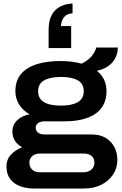

<svg xmlns="http://www.w3.org/2000/svg" viewBox="-20 -888 700 1098"><path d="M171 190Q131 190 95.5 177Q60 164 38.5 136Q17 108 17 64Q17 23 43.5 -4.5Q70 -32 107 -46Q80 -60 65.5 -83Q51 -106 51 -136Q51 -175 79 -201Q107 -227 149 -234Q110 -257 89 -291Q68 -325 68 -366Q68 -424 98 -462Q128 -500 186 -519.5Q244 -539 328 -539Q361 -539 391 -535Q421 -531 447 -524Q488 -545 507.5 -571Q527 -597 530 -616H654Q653 -581 638.5 -554Q624 -527 597.5 -509Q571 -491 534 -483Q561 -462 575 -432.5Q589 -403 589 -366Q589 -311 561.5 -272.5Q534 -234 480 -214Q426 -194 346 -194H236Q211 -194 197.5 -184Q184 -174 184 -157Q184 -141 197 -130Q210 -119 237 -119H504Q572 -119 611.5 -78Q651 -37 651 27Q651 74 626 111Q601 148 558.5 169Q516 190 462 190ZM205 97H458Q475 97 489 90.5Q503 84 511.5 71.5Q520 59 520 43Q520 17 503 3.5Q486 -10 462 -10H208Q182 -10 165 4Q148 18 148 43Q148 67 164 82Q180 97 205 97ZM329 -284Q391 -284 425 -304Q459 -324 459 -366Q459 -409 425 -428.5Q391 -448 329 -448Q267 -448 232.5 -428.5Q198 -409 198 -366Q198 -337 213.5 -319Q229 -301 258 -292.5Q287 -284 329 -284ZM395 -868V-812Q362 -810 345.5 -789Q329 -768 329 -739H387V-613H258V-718Q258 -768 275 -800.5Q292 -833 322.5 -849.5Q353 -866 395 -868Z"/></svg>

Font: Archivo SemiExpanded SemiBold
Style: Regular
Weight: 600
Width: 6
Designer: Hector Gatti
Foundry: Omnibus-Type
Version: Version 2.001